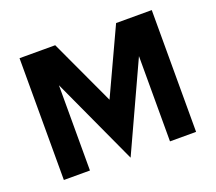

<svg xmlns="http://www.w3.org/2000/svg" viewBox="-119 -863 1168 1037"><g transform="rotate(-20 465.0 -345.0)"><path d="M235 -490V0H85V-700H290L465 -323L640 -700H845V0H695V-490L465 10Z"/></g></svg>

Font: Copperplate Sans CC
Style: Bold
Weight: 700
Designer: indestructible type*
Foundry: Cowboy Collective
Version: Version 1.000